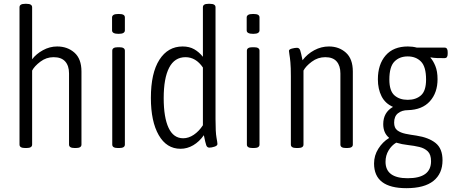

<svg xmlns="http://www.w3.org/2000/svg" viewBox="-20 -772 2374 1004"><path d="M111 2Q82 2 82 -16V-734Q82 -752 111 -752H119Q148 -752 148 -734V-462Q169 -490 204.5 -509.5Q240 -529 279 -529Q333 -529 369.5 -496.5Q406 -464 406 -398V-16Q406 2 377 2H370Q341 2 341 -16V-388Q341 -428 321 -450.5Q301 -473 260 -473Q222 -473 191 -449.5Q160 -426 148 -403V-16Q148 2 119 2Z M596 2Q567 2 567 -16V-507Q567 -525 596 -525H604Q633 -525 633 -507V-16Q633 2 604 2ZM600 -595Q566 -595 566 -613V-681Q566 -689 573.5 -694Q581 -699 600 -699Q618 -699 625.5 -694.5Q633 -690 633 -681V-613Q633 -605 625.5 -600Q618 -595 600 -595Z M924 6Q851 6 810 -65.5Q769 -137 769 -260Q769 -390 813.5 -459.5Q858 -529 935 -529Q970 -529 995.5 -514.5Q1021 -500 1041 -475V-734Q1041 -752 1069 -752H1078Q1107 -752 1107 -734V-149Q1107 -80 1112 -53Q1117 -26 1117 -19Q1117 -10 1101.5 -5Q1086 0 1075 0Q1063 0 1058.5 -12.5Q1054 -25 1046 -65Q1022 -31 990.5 -12.5Q959 6 924 6ZM938 -49Q966 -49 993 -67Q1020 -85 1041 -117V-419Q1004 -473 950 -473Q893 -473 864.5 -418Q836 -363 836 -259Q836 -158 861.5 -103.5Q887 -49 938 -49Z M1300 2Q1271 2 1271 -16V-507Q1271 -525 1300 -525H1308Q1337 -525 1337 -507V-16Q1337 2 1308 2ZM1304 -595Q1270 -595 1270 -613V-681Q1270 -689 1277.5 -694Q1285 -699 1304 -699Q1322 -699 1329.5 -694.5Q1337 -690 1337 -681V-613Q1337 -605 1329.5 -600Q1322 -595 1304 -595Z M1530 2Q1501 2 1501 -16V-373Q1501 -420 1498.5 -446.5Q1496 -473 1493.5 -486.5Q1491 -500 1491 -506Q1491 -514 1506.5 -518Q1522 -522 1533 -522Q1545 -522 1549.5 -509.5Q1554 -497 1562 -457Q1587 -490 1623.5 -509.5Q1660 -529 1700 -529Q1753 -529 1789 -496.5Q1825 -464 1825 -398V-16Q1825 2 1796 2H1789Q1760 2 1760 -16V-388Q1760 -428 1740.5 -450.5Q1721 -473 1681 -473Q1642 -473 1610.5 -449.5Q1579 -426 1567 -403V-16Q1567 2 1538 2Z M2105 212Q1936 212 1936 83Q1936 41 1958.5 5.5Q1981 -30 2014 -50V-52Q1984 -77 1984 -123Q1984 -184 2035 -213Q1994 -231 1975 -269Q1956 -307 1956 -357Q1956 -435 1996.5 -482Q2037 -529 2113 -529Q2138 -529 2160 -523H2305Q2321 -523 2321 -500V-490Q2321 -468 2305 -468Q2283 -468 2265 -468.5Q2247 -469 2232 -472L2231 -470Q2245 -455 2256.5 -427Q2268 -399 2268 -358Q2268 -287 2228 -242.5Q2188 -198 2113 -196Q2082 -196 2061.5 -180Q2041 -164 2041 -131Q2041 -103 2057.5 -90.5Q2074 -78 2100.5 -72.5Q2127 -67 2157 -63Q2222 -53 2258 -24Q2294 5 2294 66Q2294 136 2246.5 174Q2199 212 2105 212ZM2112 -250Q2155 -250 2181.5 -273.5Q2208 -297 2208 -356Q2208 -423 2181.5 -450Q2155 -477 2112 -477Q2069 -477 2042.5 -450Q2016 -423 2016 -356Q2016 -297 2042.5 -273.5Q2069 -250 2112 -250ZM2112 160Q2234 160 2234 71Q2234 36 2217 19.5Q2200 3 2173 -3.5Q2146 -10 2114 -13.5Q2082 -17 2052 -26Q2028 -12 2012 14.5Q1996 41 1996 74Q1996 160 2112 160Z"/></svg>

Font: Asap Condensed Light
Style: Regular
Weight: 300
Width: 3
Designer: Pablo Cosgaya
Foundry: Omnibus-Type
Version: Version 3.001; ttfautohint (v1.8.4.7-5d5b)